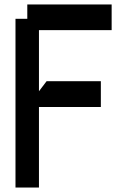

<svg xmlns="http://www.w3.org/2000/svg" viewBox="-20 -836 587 859"><path d="M479.5 -701.2H154.3V-427.7L188.5 -472.7H431.2V-357.4H154.3V2.9H49.3V-752H102.1V-815.9H479.5Z"/></svg>

Font: Gap Sans
Style: Bold
Weight: 400
Designer: Alexandre Liziard and Etienne Ozeray
Foundry: Interstices.io
Version: Version 1.610